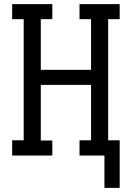

<svg xmlns="http://www.w3.org/2000/svg" viewBox="-20 -755 640 932"><path d="M487 157V0H366V-74H422V-343H178V-73H234V0H39V-74H95V-662H39V-735H234V-662H178V-416H422V-662H366V-735H561V-662H505V-74H561V157Z"/></svg>

Font: Iosevka Etoile
Style: Regular
Weight: 400
Designer: Belleve Invis
Foundry: Belleve Invis
Version: Version 33.2.4